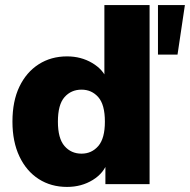

<svg xmlns="http://www.w3.org/2000/svg" viewBox="-20 -725 748 756"><path d="M244 11Q181 11 132.5 -20Q84 -51 56.5 -109Q29 -167 29 -246Q29 -327 56.5 -384Q84 -441 132.5 -472Q181 -503 244 -503Q299 -503 343 -477Q387 -451 402 -410H391V-705H569V0H395V-89H404Q390 -44 345.5 -16.5Q301 11 244 11ZM301 -120Q341 -120 367 -150Q393 -180 393 -246Q393 -313 367 -342.5Q341 -372 301 -372Q260 -372 234 -342.5Q208 -313 208 -246Q208 -180 234 -150Q260 -120 301 -120ZM602 -510V-705H708L679 -510Z"/></svg>

Font: Nunito Sans 12pt ExtraLight 12pt Black
Style: Regular
Weight: 900
Version: Version 3.101;gftools[0.9.27]